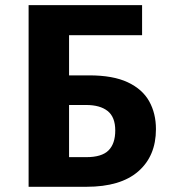

<svg xmlns="http://www.w3.org/2000/svg" viewBox="-20 -717 664 737"><path d="M312 0H89.8V-697.3H525.4V-582H245.1V-427.7H322.3Q414.1 -427.7 470.5 -401.1Q526.9 -374.5 552.7 -328.1Q578.6 -281.7 578.6 -221.2Q578.6 -118.2 510.7 -59.1Q442.9 0 312 0ZM245.1 -113.8H311.5Q370.6 -113.8 396.5 -139.6Q422.4 -165.5 422.4 -216.3Q422.4 -267.6 393.3 -290.8Q364.3 -314 310.5 -314H245.1Z"/></svg>

Font: Lunasima
Style: Bold
Weight: 700
Designer: The DocRepair Project, Monotype Design Team
Foundry: Google
Version: Version 2.009